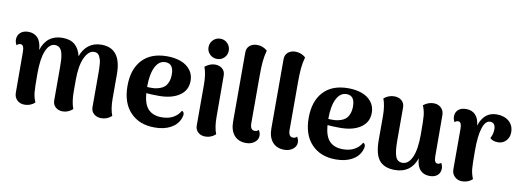

<svg xmlns="http://www.w3.org/2000/svg" viewBox="-59 -1083 3942 1447"><g transform="rotate(10 1912.0 -359.0)"><path d="M810.1 -146Q810.1 -67.4 830.1 -16.1Q794.9 15.1 751 15.1Q716.8 15.1 694.3 -4.4Q671.9 -23.9 671.9 -56.2V-309.1Q671.9 -334 671.4 -350.3Q670.9 -366.7 669.2 -387.2Q667.5 -407.7 663.3 -420.4Q659.2 -433.1 653.1 -444.8Q647 -456.5 636.7 -462.2Q626.5 -467.8 612.8 -467.8Q570.3 -467.8 541.5 -407.5Q512.7 -347.2 512.2 -237.8V-146Q512.2 -67.4 532.2 -16.1Q497.1 15.1 455.1 15.1Q422.4 15.1 400.6 -4.4Q378.9 -23.9 378.9 -56.2V-309.1Q378.9 -341.3 377.4 -364.5Q376 -387.7 371.6 -408.2Q367.2 -428.7 359.9 -441.2Q352.5 -453.6 340.8 -460.7Q329.1 -467.8 313 -467.8Q270 -467.8 244.6 -408Q219.2 -348.1 219.2 -232.9Q219.2 -127.9 222.7 -90.6Q226.1 -53.2 242.2 -15.1Q209.5 15.1 163.1 15.1Q128.9 15.1 106.4 -6.3Q84 -27.8 84 -63L83 -376Q83 -429.2 55.2 -429.2Q48.3 -429.2 40 -425.5Q31.7 -421.9 27.8 -415Q15.1 -435.5 15.1 -458Q15.1 -490.2 37.6 -510.5Q60.1 -530.8 98.1 -530.8Q144 -530.8 170.9 -500.7Q197.8 -470.7 201.2 -410.2Q240.2 -530.8 359.9 -530.8Q418.9 -530.8 453.6 -502Q488.3 -473.1 502 -415Q520.5 -469.2 560.3 -500Q600.1 -530.8 658.2 -530.8Q810.1 -530.8 810.1 -331.1Z M1158.7 14.2Q1041 14.2 972.4 -58.1Q903.8 -130.4 903.8 -259.8Q903.8 -387.2 970.2 -459Q1036.6 -530.8 1159.7 -530.8Q1218.3 -530.8 1264.2 -514.2Q1310.1 -497.6 1337.9 -462.6Q1365.7 -427.7 1365.7 -378.9Q1365.7 -306.2 1306.9 -266.1Q1248 -226.1 1150.4 -226.1Q1087.9 -226.1 1052.7 -230Q1059.6 -144.5 1095.9 -107.7Q1132.3 -70.8 1197.8 -70.8Q1250.5 -70.8 1286.9 -91.6Q1323.2 -112.3 1340.8 -146Q1368.7 -134.3 1349.6 -87.9Q1330.1 -39.1 1280 -12.5Q1230 14.2 1158.7 14.2ZM1050.8 -276.9Q1056.6 -275.9 1069.8 -275.9Q1091.3 -275.4 1108.4 -277.1Q1125.5 -278.8 1147 -285.9Q1168.5 -293 1183.1 -305.9Q1197.8 -318.8 1207.8 -343.5Q1217.8 -368.2 1217.8 -401.9Q1217.8 -484.9 1154.8 -484.9Q1105.5 -484.9 1078.1 -429.9Q1050.8 -375 1050.8 -277.8Z M1532.7 -576.2Q1500 -576.2 1477.3 -598.4Q1454.6 -620.6 1454.6 -652.8Q1454.6 -685.5 1477.3 -708.3Q1500 -731 1532.7 -731Q1564.9 -731 1587.2 -708.3Q1609.4 -685.5 1609.4 -652.8Q1609.4 -620.6 1587.2 -598.4Q1564.9 -576.2 1532.7 -576.2ZM1449.7 -502Q1487.8 -532.2 1526.4 -532.2Q1561 -532.2 1582.8 -513.2Q1604.5 -494.1 1604.5 -460.9L1605.5 -146Q1605.5 -64.9 1625.5 -16.1Q1591.3 15.1 1546.4 15.1Q1513.2 15.1 1491.5 -4.4Q1469.7 -23.9 1469.7 -56.2V-371.1Q1469.7 -449.2 1449.7 -502Z M1858.4 9.8Q1798.3 9.8 1766.4 -28.1Q1734.4 -65.9 1734.4 -132.8V-662.1Q1734.4 -694.8 1756.6 -713.9Q1778.8 -732.9 1813.5 -732.9Q1857.4 -732.9 1891.6 -703.1Q1879.4 -657.7 1875.5 -616Q1871.6 -574.2 1871.6 -507.8V-145Q1871.6 -91.8 1906.2 -91.8Q1927.7 -91.8 1935.5 -105Q1949.2 -85 1949.2 -62Q1949.2 -31.2 1922.6 -10.7Q1896 9.8 1858.4 9.8Z M2151.4 9.8Q2091.3 9.8 2059.3 -28.1Q2027.3 -65.9 2027.3 -132.8V-662.1Q2027.3 -694.8 2049.6 -713.9Q2071.8 -732.9 2106.4 -732.9Q2150.4 -732.9 2184.6 -703.1Q2172.4 -657.7 2168.5 -616Q2164.6 -574.2 2164.6 -507.8V-145Q2164.6 -91.8 2199.2 -91.8Q2220.7 -91.8 2228.5 -105Q2242.2 -85 2242.2 -62Q2242.2 -31.2 2215.6 -10.7Q2189 9.8 2151.4 9.8Z M2545.4 14.2Q2427.7 14.2 2359.1 -58.1Q2290.5 -130.4 2290.5 -259.8Q2290.5 -387.2 2356.9 -459Q2423.3 -530.8 2546.4 -530.8Q2605 -530.8 2650.9 -514.2Q2696.8 -497.6 2724.6 -462.6Q2752.4 -427.7 2752.4 -378.9Q2752.4 -306.2 2693.6 -266.1Q2634.8 -226.1 2537.1 -226.1Q2474.6 -226.1 2439.5 -230Q2446.3 -144.5 2482.7 -107.7Q2519 -70.8 2584.5 -70.8Q2637.2 -70.8 2673.6 -91.6Q2710 -112.3 2727.5 -146Q2755.4 -134.3 2736.3 -87.9Q2716.8 -39.1 2666.7 -12.5Q2616.7 14.2 2545.4 14.2ZM2437.5 -276.9Q2443.4 -275.9 2456.5 -275.9Q2478 -275.4 2495.1 -277.1Q2512.2 -278.8 2533.7 -285.9Q2555.2 -293 2569.8 -305.9Q2584.5 -318.8 2594.5 -343.5Q2604.5 -368.2 2604.5 -401.9Q2604.5 -484.9 2541.5 -484.9Q2492.2 -484.9 2464.8 -429.9Q2437.5 -375 2437.5 -277.8Z M3200.2 -530.8Q3234.4 -530.8 3256.8 -509.8Q3279.3 -488.8 3279.3 -453.1L3280.3 -140.1Q3280.3 -87.9 3306.6 -87.9Q3323.7 -87.9 3332.5 -99.1Q3345.2 -78.6 3345.2 -57.1Q3345.2 -24.9 3323.7 -5.4Q3302.2 14.2 3263.2 14.2Q3217.3 14.2 3190.4 -15.4Q3163.6 -44.9 3160.6 -103Q3120.1 15.1 2997.6 15.1Q2916 15.1 2877.7 -31.7Q2839.4 -78.6 2839.4 -186V-370.1Q2839.4 -448.2 2819.3 -501Q2855 -530.8 2898.4 -530.8Q2933.1 -530.8 2955.3 -511.7Q2977.5 -492.7 2977.5 -460V-208Q2977.5 -123.5 2991.5 -85.7Q3005.4 -47.9 3044.4 -47.9Q3090.8 -47.9 3117.7 -107.9Q3144.5 -168 3144.5 -282.2Q3144.5 -387.7 3141.1 -425.3Q3137.7 -462.9 3121.6 -502Q3157.7 -530.8 3200.2 -530.8Z M3511.7 11.2Q3478.5 11.2 3455.1 -10Q3431.6 -31.2 3431.6 -66.9V-376Q3431.6 -429.2 3405.8 -429.2Q3386.7 -429.2 3379.4 -417Q3366.7 -437.5 3366.7 -460Q3366.7 -491.7 3388.2 -511.2Q3409.7 -530.8 3448.7 -530.8Q3492.7 -530.8 3519.5 -503.4Q3546.4 -476.1 3550.8 -421.9Q3585.9 -530.8 3682.6 -530.8Q3740.7 -530.8 3776.6 -500Q3812.5 -469.2 3812.5 -416Q3812.5 -377.4 3788.6 -351.8Q3764.6 -326.2 3728.5 -325.2Q3684.6 -325.2 3665.5 -347.2Q3683.6 -380.4 3683.6 -416Q3683.6 -467.8 3642.6 -467.8Q3606.9 -467.8 3587.2 -408.7Q3567.4 -349.6 3567.4 -234.9Q3567.4 -131.3 3570.8 -94.2Q3574.2 -57.1 3590.3 -19Q3558.6 10.3 3511.7 11.2Z"/></g></svg>

Font: Arima
Style: Bold
Weight: 700
Designer: Joana Correia and Natanael Gama
Foundry: NDISCOVER
Version: Version 1.100;Glyphs 3.1.2 (3151)